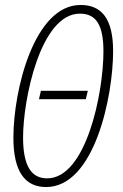

<svg xmlns="http://www.w3.org/2000/svg" viewBox="-20 -744 495 774"><path d="M166 10C361 10 436 -356 436 -538C436 -668 390 -724 305 -724C117 -724 34 -379 34 -189C34 -53 80 10 166 10ZM170 -25C107 -25 73 -74 73 -190C73 -343 143 -689 302 -689C367 -689 397 -644 397 -537C397 -368 327 -25 170 -25ZM137 -344H326L334 -378H145Z"/></svg>

Font: Noto Sans ExtraCondensed ExtraLight
Style: Italic
Weight: 200
Width: 2
Italic angle: -12°
Designer: Monotype Design Team
Foundry: Monotype Imaging Inc.
Version: Version 2.013